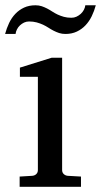

<svg xmlns="http://www.w3.org/2000/svg" viewBox="-41 -715 387 735"><path d="M34.2 0V-39.1L83 -42Q92.3 -43 98.1 -48.8Q104 -54.7 104 -64V-420.9H35.2V-456.1L157.2 -494.1H196.8V-64Q196.8 -54.7 202.9 -48.8Q209 -43 217.8 -42L269 -39.1V0ZM325.7 -694.8Q319.8 -672.9 310.1 -652.8Q300.3 -632.8 286.1 -617.9Q272 -603 252.9 -594Q233.9 -585 209.5 -585Q196.3 -585 185.3 -588.6Q174.3 -592.3 164.3 -597.4Q154.3 -602.5 144.5 -608.9Q134.8 -615.2 123.8 -620.4Q112.8 -625.5 99.6 -629.2Q86.4 -632.8 70.3 -632.8Q60.1 -632.8 51.3 -628.7Q42.5 -624.5 35.4 -617.9Q28.3 -611.3 23.9 -602.5Q19.5 -593.8 18.6 -585H-21.5Q-15.6 -606.9 -6.1 -627Q3.4 -647 17.8 -662.1Q32.2 -677.2 51.3 -686Q70.3 -694.8 94.7 -694.8Q107.9 -694.8 118.7 -691.2Q129.4 -687.5 139.4 -682.4Q149.4 -677.2 158.9 -670.9Q168.5 -664.6 179.4 -659.4Q190.4 -654.3 203.4 -650.6Q216.3 -647 232.4 -647Q242.7 -647 251.7 -651.1Q260.7 -655.3 268.1 -661.9Q275.4 -668.5 280 -677.2Q284.7 -686 285.6 -694.8Z"/></svg>

Font: Charis SIL
Style: Regular
Weight: 400
Foundry: SIL International
Version: Version 4.112